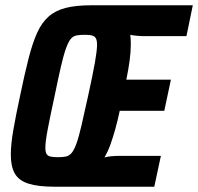

<svg xmlns="http://www.w3.org/2000/svg" viewBox="-20 -708 751 728"><path d="M188 0Q125 0 88.5 -11.5Q52 -23 36.5 -49.5Q21 -76 21 -121Q21 -160 30.5 -215Q40 -270 56 -344Q73 -426 88 -485Q103 -544 120.5 -583Q138 -622 164 -645Q190 -668 229 -678Q268 -688 326 -688H711L687 -571H528Q513 -571 497.5 -572.5Q482 -574 474 -576Q475 -568 475.5 -559.5Q476 -551 476 -541Q476 -511 471.5 -478Q467 -445 459 -406H628L603 -288H434Q426 -250 417 -218Q408 -186 398.5 -159.5Q389 -133 376 -111Q386 -114 401.5 -115.5Q417 -117 431 -117H590L565 0ZM200 -112Q218 -112 230 -114.5Q242 -117 251.5 -128Q261 -139 270 -164Q279 -189 289 -232.5Q299 -276 314 -344Q332 -426 340 -471.5Q348 -517 348 -539Q348 -552 345 -559.5Q342 -567 336 -570.5Q330 -574 321 -575Q312 -576 299 -576Q282 -576 269.5 -573.5Q257 -571 248 -560Q239 -549 230 -524Q221 -499 211 -455.5Q201 -412 187 -344Q169 -261 160.5 -215.5Q152 -170 152 -148Q152 -131 157 -123.5Q162 -116 173 -114Q184 -112 200 -112Z"/></svg>

Font: Saira Condensed
Style: Bold Italic
Weight: 700
Width: 3
Italic angle: -12°
Designer: Hector Gatti with collaboration of the Omnibus-Type team
Foundry: Omnibus-Type
Version: Version 1.101